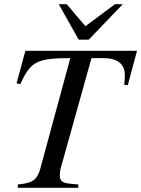

<svg xmlns="http://www.w3.org/2000/svg" viewBox="-20 -895 673 915"><path d="M633 -653H101L59 -498L77 -494C125 -602 157 -618 315 -618L172 -91C157 -37 134 -22 65 -16V0H353V-16L318 -19C277 -23 265 -31 265 -62C265 -84 273 -107 279 -128L416 -618H474C539 -618 575 -590 575 -537C575 -524 574 -508 572 -491L589 -489ZM565 -875H528L387 -770L298 -875H260L355 -706H403Z"/></svg>

Font: XITS
Style: Italic
Weight: 400
Italic angle: -16.33°
Designer: MicroPress Inc., with final additions and corrections provided by Coen Hoffman, Elsevier (retired)
Version: Version 1.302